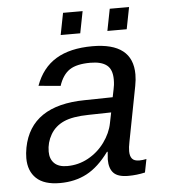

<svg xmlns="http://www.w3.org/2000/svg" viewBox="-51 -731 702 788"><g transform="rotate(-5 300.0 -337.5)"><path d="M497.1 -54.2Q510.3 -54.2 526.4 -57.6L515.6 -2.9Q481.4 4.9 446.3 4.9Q403.8 4.9 386 -13.7Q368.2 -32.2 368.2 -69.3L370.6 -101.1H367.7Q324.2 -41.5 275.6 -15.9Q227.1 9.8 164.6 9.8Q99.6 9.8 67.6 -20.5Q35.6 -50.8 35.6 -104Q35.6 -124 40 -147.5Q73.2 -317.9 295.4 -320.3L410.6 -322.3Q418.9 -361.8 420.2 -372.3Q421.4 -382.8 421.4 -394.5Q421.4 -436 398.9 -453.6Q376.5 -471.2 331.5 -471.2Q274.9 -471.2 245.8 -451.9Q216.8 -432.6 201.7 -387.2L111.3 -395.5Q137.7 -468.3 195.6 -503.2Q253.4 -538.1 345.7 -538.1Q511.7 -538.1 511.7 -407.7Q511.7 -385.7 506.8 -360.4L462.9 -132.8Q458.5 -111.8 458.5 -95.7Q458.5 -75.2 467.3 -64.7Q476.1 -54.2 497.1 -54.2ZM200.2 -57.1Q246.6 -57.1 287.1 -79.3Q327.6 -101.6 355 -139.2Q382.3 -176.8 390.1 -217.3L398.9 -260.7L305.7 -258.8Q239.7 -257.8 203.4 -241.5Q167 -225.1 148.2 -192.6Q129.4 -160.2 129.4 -122.6Q129.4 -92.3 147.2 -74.7Q165 -57.1 200.2 -57.1ZM412.6 -595.2 430.2 -685.1H509.8L492.2 -595.2ZM220.2 -595.2 237.8 -685.1H318.4L300.8 -595.2Z"/></g></svg>

Font: Liberation Mono
Style: Italic
Weight: 400
Italic angle: -12°
Monospace: yes
Designer: Steve Matteson
Foundry: Ascender Corporation
Version: Version 2.1.5